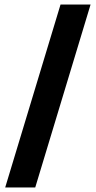

<svg xmlns="http://www.w3.org/2000/svg" viewBox="-20 -775 424 850"><path d="M3 55 248 -755H381L136 55Z"/></svg>

Font: Outfit
Style: Bold
Weight: 700
Designer: Rodrigo Fuenzalida
Foundry: fragTYPE
Version: Version 1.100;gftools[0.9.27]